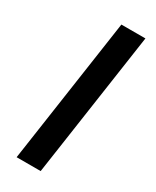

<svg xmlns="http://www.w3.org/2000/svg" viewBox="-188 -777 675 830"><g transform="rotate(30 149.5 -361.5)"><path d="M51.5 0 157 -723H277L171.5 0Z"/></g></svg>

Font: Public Sans SemiBold
Style: Italic
Weight: 600
Italic angle: -8°
Designer: The Public Sans project authors (U.S. Web Design System). Libre Franklin designed by Pablo Impallari and Rodrigo Fuenzal
Version: Version 1.007; ttfautohint (v1.8.1) -l 8 -r 50 -G 200 -x 14 